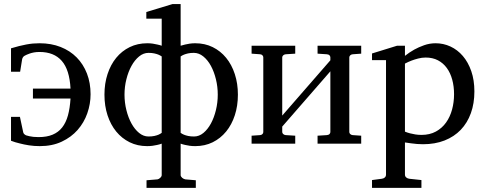

<svg xmlns="http://www.w3.org/2000/svg" viewBox="-20 -707 2389 945"><path d="M425.8 -243.2Q425.8 -195.3 409.7 -149.4Q393.6 -103.5 362.1 -67.6Q330.6 -31.7 283.9 -9.8Q237.3 12.2 175.8 12.2Q147.9 12.2 122.8 8.3Q97.7 4.4 77.6 -1Q54.2 -6.3 34.2 -14.2V-131.8H78.1L94.2 -56.2Q95.7 -47.4 107.9 -41Q115.2 -38.6 124.5 -36.6Q132.8 -34.7 144.3 -33.4Q155.8 -32.2 169.9 -32.2Q210.4 -32.2 239 -44.2Q267.6 -56.2 286.1 -79.8Q304.7 -103.5 314.5 -139.2Q324.2 -174.8 327.1 -222.2H142.1V-271H327.1Q322.3 -363.8 283.9 -407.5Q245.6 -451.2 174.8 -451.2Q159.2 -451.2 147.5 -449Q135.7 -446.8 127 -443.8Q118.2 -440.9 112.1 -438Q106 -435.1 102.1 -433.1Q96.7 -430.7 93.3 -425.5Q89.8 -420.4 88.9 -415L79.1 -354H34.2V-469.2Q55.2 -475.6 73.7 -480.2Q92.3 -484.9 109.1 -488Q126 -491.2 142.1 -492.7Q158.2 -494.1 174.8 -494.1Q231.9 -494.1 278.3 -475.8Q324.7 -457.5 357.4 -424.3Q390.1 -391.1 408 -345Q425.8 -298.8 425.8 -243.2Z M775.9 -429.2Q769 -434.1 759.8 -438Q751.5 -441.4 739.5 -444.1Q727.5 -446.8 710.9 -446.8Q686 -446.8 664.6 -429.2Q643.1 -411.6 627.2 -382.8Q611.3 -354 602.1 -317.1Q592.8 -280.3 592.8 -241.2Q592.8 -202.1 602.1 -165Q611.3 -127.9 627.2 -99.1Q643.1 -70.3 664.6 -52.7Q686 -35.2 710.9 -35.2Q727.5 -35.2 739.5 -37.8Q751.5 -40.5 759.8 -43.9Q769 -47.9 775.9 -53.2ZM1051.8 -241.2Q1051.8 -280.3 1042.7 -317.1Q1033.7 -354 1018.1 -382.8Q1002.4 -411.6 980.7 -429.2Q959 -446.8 934.1 -446.8Q917.5 -446.8 905.5 -444.1Q893.6 -441.4 885.3 -438Q876 -434.1 869.1 -429.2V-53.2Q876 -47.9 885.7 -43.9Q894 -40.5 906.2 -37.8Q918.5 -35.2 935.1 -35.2Q960 -35.2 981.2 -52.7Q1002.4 -70.3 1018.1 -99.1Q1033.7 -127.9 1042.7 -165Q1051.8 -202.1 1051.8 -241.2ZM1150.9 -241.2Q1150.9 -186 1135.7 -139.6Q1120.6 -93.3 1093 -59.6Q1065.4 -25.9 1026.9 -6.8Q988.3 12.2 940.9 12.2Q926.8 12.2 913.8 10.5Q900.9 8.8 891.1 6.3Q879.4 3.9 869.1 0V154.8Q869.1 158.2 871.3 161.9Q873.5 165.5 877 168.5Q880.4 171.4 884.5 173.3Q888.7 175.3 892.1 175.8L943.8 180.2V217.8H701.2V180.2L754.9 175.8Q761.7 174.8 768.8 168.2Q775.9 161.6 775.9 154.8V0Q765.6 3.9 753.9 6.3Q744.1 8.8 731 10.5Q717.8 12.2 704.1 12.2Q656.7 12.2 618.2 -6.8Q579.6 -25.9 552 -59.6Q524.4 -93.3 509.3 -139.6Q494.1 -186 494.1 -241.2Q494.1 -295.9 509.3 -342.3Q524.4 -388.7 552 -422.4Q579.6 -456.1 618.4 -475.1Q657.2 -494.1 705.1 -494.1Q719.2 -494.1 731.9 -492.2Q744.6 -490.2 754.4 -487.8Q766.1 -485.4 775.9 -481.9V-615.2H700.2V-647.9L829.1 -687H869.1V-481.9Q879.4 -485.4 891.1 -487.8Q900.9 -490.2 913.8 -492.2Q926.8 -494.1 940.9 -494.1Q988.3 -494.1 1026.9 -475.1Q1065.4 -456.1 1093 -422.4Q1120.6 -388.7 1135.7 -342.3Q1150.9 -295.9 1150.9 -241.2Z M1543 0V-39.1L1588.9 -42Q1598.1 -43 1602.1 -47.6Q1606 -52.2 1606 -57.1V-356L1369.1 -84V-57.1Q1369.1 -52.2 1373.5 -47.6Q1377.9 -43 1386.2 -42L1433.1 -39.1V0H1218.3V-39.1L1260.3 -42Q1268.6 -43 1272.2 -47.6Q1275.9 -52.2 1275.9 -57.1V-424.8Q1275.9 -429.7 1272.2 -434.3Q1268.6 -439 1260.3 -439.9L1218.3 -442.9V-481.9H1433.1V-442.9L1386.2 -439.9Q1377.9 -439 1373.5 -434.3Q1369.1 -429.7 1369.1 -424.8V-138.2L1606 -410.2V-424.8Q1606 -429.7 1602.1 -434.3Q1598.1 -439 1588.9 -439.9L1543 -442.9V-481.9H1757.8V-442.9L1715.8 -439.9Q1707.5 -439 1703.4 -434.3Q1699.2 -429.7 1699.2 -424.8V-57.1Q1699.2 -52.2 1703.4 -47.6Q1707.5 -43 1715.8 -42L1757.8 -39.1V0Z M2214.8 -243.2Q2214.8 -281.7 2205.8 -314.9Q2196.8 -348.1 2179.2 -372.3Q2161.6 -396.5 2135.5 -410.2Q2109.4 -423.8 2075.2 -423.8Q2056.2 -423.8 2037.8 -418.9Q2019.5 -414.1 2005.4 -408.7Q1988.8 -402.3 1973.1 -394V-59.1Q1984.9 -54.2 1998 -50.8Q2009.3 -47.9 2023.9 -45.4Q2038.6 -43 2054.2 -43Q2095.2 -43 2125.5 -59.6Q2155.8 -76.2 2175.5 -104Q2195.3 -131.8 2205.1 -168Q2214.8 -204.1 2214.8 -243.2ZM2314.9 -256.8Q2314.9 -198.2 2297.6 -150.1Q2280.3 -102.1 2247.8 -68.1Q2215.3 -34.2 2168.2 -15.6Q2121.1 2.9 2062 2.9Q2048.3 2.9 2032.7 1.7Q2017.1 0.5 2003.9 -1.5Q1988.3 -3.4 1973.1 -5.9V151.9Q1973.1 161.1 1979.5 166.5Q1985.8 171.9 1995.1 172.9L2054.2 179.2V217.8H1811V179.2L1858.9 172.9Q1868.2 171.9 1874 166.5Q1879.9 161.1 1879.9 151.9V-411.1H1811V-443.8L1934.1 -481.9H1973.1V-432.1Q1994.6 -449.2 2019 -462.9Q2040 -474.6 2067.4 -484.4Q2094.7 -494.1 2124 -494.1Q2162.6 -494.1 2197.3 -478Q2231.9 -461.9 2258.1 -431.4Q2284.2 -400.9 2299.6 -356.7Q2314.9 -312.5 2314.9 -256.8Z"/></svg>

Font: Charis SIL Cyr
Style: Regular
Weight: 400
Foundry: SIL International
Version: Version 5.000